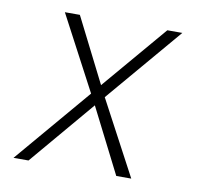

<svg xmlns="http://www.w3.org/2000/svg" viewBox="-65 -599 706 668"><g transform="rotate(10 288.0 -265.0)"><path d="M24 0H77L271 -229L387 0H440L300 -263L527 -530H474L280 -302L165 -530H112L251 -267Z"/></g></svg>

Font: Iosevka Sparkle XLtObl
Style: Regular
Weight: 200
Italic angle: -9°
Designer: Belleve Invis
Foundry: Belleve Invis
Version: Version 4.5.0; ttfautohint (v1.8.3)